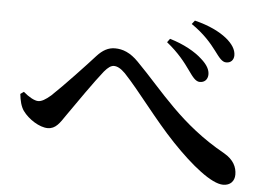

<svg xmlns="http://www.w3.org/2000/svg" viewBox="-49 -782 1098 794"><g transform="rotate(5 500.0 -385.0)"><path d="M722 -511C741 -484 754 -467 771 -467C791 -467 803 -480 804 -499C805 -520 793 -541 768 -563C739 -590 691 -617 633 -634L622 -619C672 -579 700 -542 722 -511ZM822 -602C843 -574 855 -557 873 -557C892 -557 904 -570 904 -589C904 -613 889 -636 862 -658C833 -681 790 -703 729 -718L717 -703C770 -667 801 -630 822 -602ZM36 -353C39 -325 45 -301 57 -284C81 -251 127 -222 161 -222C194 -222 210 -248 233 -282C267 -331 338 -433 372 -475C388 -494 400 -502 412 -502C425 -502 440 -495 459 -476C525 -406 602 -297 687 -208C772 -119 856 -52 904 -52C934 -52 951 -71 951 -98C951 -129 937 -159 897 -182C710 -286 620 -415 508 -528C474 -563 442 -575 410 -575C382 -575 359 -562 336 -537C302 -499 212 -403 164 -358C142 -339 126 -330 112 -330C97 -330 73 -343 50 -363Z"/></g></svg>

Font: Noto Serif CJK SC SemiBold
Style: Regular
Weight: 600
Designer: Ryoko NISHIZUKA 西塚涼子 (kana & ideographs); Frank Grießhammer (Latin, Greek & Cyrillic); Wenlong ZHANG 张文龙 (bopomofo); San
Foundry: Adobe
Version: Version 2.001;hotconv 1.1.0;makeotfexe 2.6.0